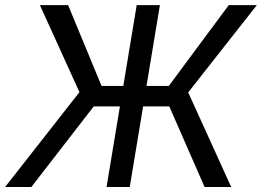

<svg xmlns="http://www.w3.org/2000/svg" viewBox="-38 -748 1047 768"><path d="M601.6 -727.5 481 0H388.2L508.8 -727.5ZM-17.6 0 279.8 -379.4 121.6 -727.5H234.4L368.2 -404.3H637.2L877 -727.5H989.3L714.8 -378.4L886.7 0H780.3L639.2 -322.3H336.9L87.4 0Z"/></svg>

Font: Adwaita Sans
Style: Italic
Weight: 400
Italic angle: -9.39999°
Designer: Rasmus Andersson
Foundry: rsms
Version: Version 4.001;git-9221beed3